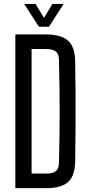

<svg xmlns="http://www.w3.org/2000/svg" viewBox="-20 -979 465 999"><path d="M59.9 0V-800H215.3Q297.6 -800 333.7 -767.8Q369.9 -735.5 371.1 -661.8Q372.6 -568.4 373.1 -484.3Q373.6 -400.1 373.1 -316.1Q372.6 -232.2 371.1 -138.8Q369.9 -64.6 334.7 -32.3Q299.6 0 220.5 0ZM144.4 -76H220.5Q256.3 -76 271.3 -88.9Q286.2 -101.8 286.7 -131.6Q288.6 -206.9 289.5 -272.4Q290.5 -338 290.5 -400.3Q290.5 -462.6 289.5 -528.2Q288.6 -593.8 286.7 -669Q286.2 -698.7 270.3 -711.4Q254.4 -724 215.3 -724H144.4ZM182.4 -840 105.6 -958.7H164.7L208.9 -885.9L252.7 -958.7H311.5L234.6 -840Z"/></svg>

Font: Big Shoulders Text SC Thin
Style: Regular
Weight: 100
Designer: Patric King
Foundry: XO Type Co
Version: Version 2.002